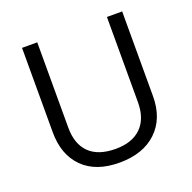

<svg xmlns="http://www.w3.org/2000/svg" viewBox="-120 -784 916 914"><g transform="rotate(-20 338.0 -327.0)"><path d="M591.8 -663.1V-233.9Q591.8 -120.6 523.2 -55.7Q454.6 9.3 335 9.3Q215.3 9.3 149.9 -56.2Q84.5 -121.6 84.5 -235.8V-663.1H161.6V-230.5Q161.6 -147.5 206.8 -103Q252 -58.6 340.3 -58.6Q423.8 -58.6 469.2 -103.3Q514.6 -147.9 514.6 -231.4V-663.1Z"/></g></svg>

Font: Bpm'online Open Sans
Style: Regular
Weight: 400
Foundry: Ascender Corporation
Version: Version 1.10